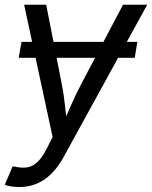

<svg xmlns="http://www.w3.org/2000/svg" viewBox="-29 -562 626 790"><path d="M536.1 -389.6 525.4 -324.2H47.9L59.6 -389.6ZM-9.3 198.2 22.9 122.6 36.1 124.5Q62 129.9 83.5 126.5Q105 123 124.5 105.2Q144 87.4 162.6 50.8L187.5 2L70.3 -542.5H161.1L224.1 -221.7Q233.9 -172.9 238.8 -124.3Q243.7 -75.7 250 -29.8H218.8Q240.2 -75.7 261.2 -124.3Q282.2 -172.9 308.1 -221.7L477.1 -542.5H576.7L233.4 83Q210.4 125 182.6 152.6Q154.8 180.2 122.1 193.8Q89.4 207.5 51.3 207.5Q30.8 207.5 14.4 204.6Q-2 201.7 -9.3 198.2Z"/></svg>

Font: Inter 16pt
Style: Italic
Weight: 400
Italic angle: -9.3988°
Version: Version 4.001;git-66647c0bb